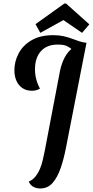

<svg xmlns="http://www.w3.org/2000/svg" viewBox="-20 -901 523 1081"><path d="M207 160Q185 160 167.5 150.5Q150 141 142 121Q163 113 178.5 94Q194 75 204.5 50.5Q215 26 221 -1Q227 -28 232 -52L318 -503Q327 -545 345 -579Q363 -613 393 -633.5Q423 -654 467 -660L352 -72Q340 -9 322 44Q304 97 276.5 128.5Q249 160 207 160ZM160 -390Q129 -390 107 -404.5Q85 -419 73 -445Q61 -471 61 -506Q61 -554 84.5 -599.5Q108 -645 157 -674Q206 -703 280 -703Q311 -703 336.5 -697.5Q362 -692 384.5 -683.5Q407 -675 427 -668.5Q447 -662 466 -660L380 -625L379 -628Q370 -635 354.5 -642.5Q339 -650 304 -650Q244 -650 210.5 -613Q177 -576 177 -510Q177 -482 184 -455Q191 -428 205 -402Q195 -396 183.5 -393Q172 -390 160 -390ZM207 -716 180 -765 342 -881H352L483 -764L442 -716L337 -788Z"/></svg>

Font: Sansita Swashed Light
Style: Regular
Weight: 400
Version: Version 1.003